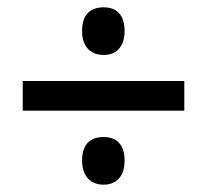

<svg xmlns="http://www.w3.org/2000/svg" viewBox="-20 -614 566 524"><path d="M263 -464C295 -464 320 -484 320 -529C320 -576 296 -594 263 -594C228 -594 204 -576 204 -529C204 -485 229 -464 263 -464ZM42 -312H483V-393H42ZM263 -110C295 -110 320 -130 320 -176C320 -222 296 -240 263 -240C228 -240 204 -222 204 -176C204 -131 229 -110 263 -110Z"/></svg>

Font: Noto Sans Lao SemiCondensed Medium
Style: Regular
Weight: 500
Width: 4
Designer: Monotype Design Team
Foundry: Monotype Imaging Inc.
Version: Version 2.003